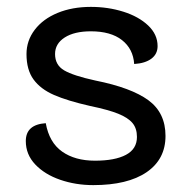

<svg xmlns="http://www.w3.org/2000/svg" viewBox="-20 -529 546 558"><path d="M55 -119Q55 -167 113 -171Q123 -115 160.5 -88.5Q198 -62 256 -62Q314 -62 346 -79Q378 -96 378 -131Q378 -156 365 -171.5Q352 -187 323.5 -198.5Q295 -210 242 -221Q176 -236 137 -253Q98 -270 77.5 -298Q57 -326 57 -372Q57 -411 81 -442.5Q105 -474 147.5 -491.5Q190 -509 244 -509Q294 -509 338.5 -495Q383 -481 410.5 -455Q438 -429 438 -395Q438 -372 420 -358.5Q402 -345 370 -343Q367 -387 334.5 -412.5Q302 -438 244 -438Q196 -438 168 -420Q140 -402 140 -372Q140 -340 166.5 -324.5Q193 -309 257 -295Q362 -274 411.5 -237.5Q461 -201 461 -134Q461 -66 406 -28.5Q351 9 251 9Q200 9 155 -6.5Q110 -22 82.5 -51Q55 -80 55 -119Z"/></svg>

Font: K2D
Style: Regular
Weight: 400
Version: Version 1.000; ttfautohint (v1.6)